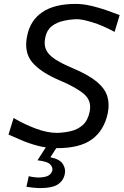

<svg xmlns="http://www.w3.org/2000/svg" viewBox="-20 -746 632 981"><path d="M271 11Q219 11 173 -1.2Q127 -13.5 89.2 -29.8Q51.5 -46 23.5 -58.5L49.5 -143Q107 -109.5 165 -88.2Q223 -67 271.5 -67Q308 -68 342.8 -76.2Q377.5 -84.5 403 -107.2Q428.5 -130 438 -174.5Q449.5 -231 409.5 -265.2Q369.5 -299.5 290 -333Q187.5 -376 144.2 -428.2Q101 -480.5 119 -564Q135 -642.5 196.8 -684.2Q258.5 -726 366.5 -726Q404.5 -726 446 -716.2Q487.5 -706.5 525.8 -693Q564 -679.5 591.5 -669L565.5 -583Q503.5 -616.5 451.5 -632.2Q399.5 -648 373 -648Q337.5 -647 303.2 -639.2Q269 -631.5 244 -611.8Q219 -592 211.5 -555Q203.5 -519 215 -492.8Q226.5 -466.5 260.5 -444Q294.5 -421.5 354 -396.5Q432 -363.5 473.8 -329Q515.5 -294.5 528 -254.8Q540.5 -215 530.5 -167Q512 -80 450.5 -34.5Q389 11 271 11ZM186.5 215Q171 215 149.2 212.8Q127.5 210.5 115 208.5L127 154Q134 156.5 150.8 158.8Q167.5 161 178 161Q213 160 228.2 150.5Q243.5 141 247.5 124.5Q250.5 109.5 236.8 94.2Q223 79 171.5 73L230.5 -18.5H278.5L274.5 0L237.5 57.5Q287 67.5 302 93.2Q317 119 311 143.5Q304 177.5 275.5 196.2Q247 215 186.5 215Z"/></svg>

Font: Commissioner Flair
Style: Italic
Weight: 400
Italic angle: -12°
Designer: Kostas Bartsokas
Foundry: Kostas Bartsokas
Version: Version 1.000; ttfautohint (v1.8.3)